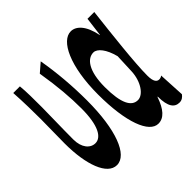

<svg xmlns="http://www.w3.org/2000/svg" viewBox="-152 -735 900 900"><g transform="rotate(-45 298.0 -284.5)"><path d="M139 14C207 14 254 -106 254 -300C254 -394 246 -492 230 -583L186 -545C203 -442 209 -363 209 -292C209 -179 179 -130 140 -130C107 -130 79 -161 79 -216C79 -292 82 -383 82 -427C82 -481 82 -530 78 -569H34C38 -506 39 -437 39 -392C39 -338 37 -285 37 -231C37 -90 75 14 139 14Z M414 14C450 14 478 -16 499 -78H501C501 -10 522 14 554 14C570 14 581 5 589 -6L582 -137C577 -132 569 -130 563 -130C548 -130 536 -142 536 -182C536 -265 556 -440 571 -569H526L514 -474H513C498 -551 463 -583 429 -583C366 -583 310 -471 310 -283C310 -98 353 14 414 14ZM357 -285C357 -394 394 -438 434 -438C459 -438 487 -404 502 -345L498 -248C495 -183 459 -132 424 -132C382 -132 357 -177 357 -285Z"/></g></svg>

Font: 寒蝉无机体 CompactMedium
Style: Regular
Weight: 500
Width: 3
Designer: ChillTanhei {Warren2060}; 
Source Han Sans {Ryoko NISHIZUKA 西塚涼子 (kana, bopomofo & ideographs); Paul D. Hunt (Latin, Gre
Foundry: ChillType&Adobe
Version: Version 1.000;Glyphs 3.1.1 (3135)